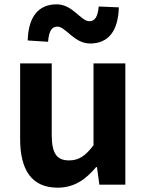

<svg xmlns="http://www.w3.org/2000/svg" viewBox="-20 -853 677 887"><path d="M246 14C323 14 376 -24 424 -81H428L439 0H559V-560H412V-182C374 -132 344 -112 299 -112C244 -112 219 -142 219 -229V-560H73V-211C73 -70 125 14 246 14ZM396 -652C481 -652 526 -710 529 -819L436 -823C432 -777 419 -755 393 -755C353 -755 316 -833 242 -833C157 -833 111 -775 108 -666L202 -660C206 -708 218 -730 245 -730C284 -730 322 -652 396 -652Z"/></svg>

Font: Noto Sans Mono CJK SC
Style: Bold
Weight: 700
Designer: Ryoko NISHIZUKA 西塚涼子 (kana, bopomofo & ideographs); Paul D. Hunt (Latin, Greek & Cyrillic); Sandoll Communications 산돌커뮤니
Foundry: Adobe
Version: Version 2.004;hotconv 1.0.118;makeotfexe 2.5.65603